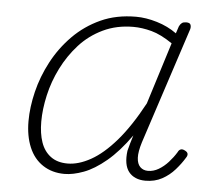

<svg xmlns="http://www.w3.org/2000/svg" viewBox="-44 -567 710 632"><g transform="rotate(5 311.0 -251.0)"><path d="M191 17Q150 17 119.5 -3Q89 -23 73.5 -60Q58 -97 58 -146Q58 -192 70.5 -243.5Q83 -295 109 -344Q135 -393 174 -432.5Q213 -472 264.5 -495.5Q316 -519 381 -519Q414 -519 450.5 -508Q487 -497 516 -476L524 -500Q528 -508 533 -511.5Q538 -515 547 -515Q559 -515 561.5 -508.5Q564 -502 562 -494L436 -109Q426 -77 427 -57Q428 -37 438 -27Q448 -17 464 -17Q482 -17 499 -27Q516 -37 530.5 -53Q545 -69 556 -87Q559 -94 565 -96.5Q571 -99 580 -94Q588 -90 589 -84Q590 -78 585 -71Q573 -51 555 -30.5Q537 -10 513 3Q489 16 458 16Q440 16 426 10Q412 4 403 -7.5Q394 -19 391 -36.5Q388 -54 391 -77Q394 -90 398 -103Q402 -116 406 -129Q367 -74 328 -41.5Q289 -9 254 4Q219 17 191 17ZM100 -148Q100 -109 110 -80Q120 -51 142 -34.5Q164 -18 198 -18Q234 -18 274.5 -40.5Q315 -63 357 -111.5Q399 -160 441 -238L505 -442Q467 -468 435.5 -476.5Q404 -485 375 -485Q320 -485 275 -463.5Q230 -442 197.5 -406Q165 -370 143 -326Q121 -282 110.5 -235.5Q100 -189 100 -148Z"/></g></svg>

Font: Playwrite MX Thin
Style: Regular
Weight: 250
Designer: Veronika Burian, José Scaglione
Foundry: TypeTogether
Version: Version 1.002